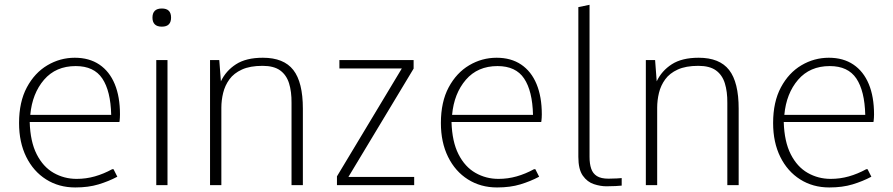

<svg xmlns="http://www.w3.org/2000/svg" viewBox="-20 -782 3773 811"><path d="M297.9 9.8Q228.5 9.8 174.8 -24.2Q121.1 -58.1 90.8 -119.4Q60.5 -180.7 60.5 -262.2Q60.5 -351.6 93.5 -413.1Q126.5 -474.6 180.2 -506.3Q233.9 -538.1 295.9 -538.1Q356.9 -538.1 399.7 -509.3Q442.4 -480.5 464.6 -427Q486.8 -373.5 486.8 -298.8Q486.8 -291 486.3 -284.4Q485.8 -277.8 485.4 -273.2Q484.9 -268.6 484.4 -266.6H105.5Q107.9 -183.6 135 -130.4Q162.1 -77.1 206.5 -51.8Q251 -26.4 303.7 -26.4Q343.3 -26.4 380.4 -36.9Q417.5 -47.4 454.1 -67.4H459.5L475.6 -35.6Q439 -16.1 396.2 -3.2Q353.5 9.8 297.9 9.8ZM107.9 -296.9H449.7Q447.3 -397.9 412.1 -450.4Q377 -502.9 299.8 -502.9Q215.8 -502.9 166 -445.1Q116.2 -387.2 107.9 -296.9Z M640.1 0V-528.3H687.5V0ZM663.6 -669.4Q643.6 -669.4 633.8 -679.2Q624 -689 624 -707.5Q624 -726.6 633.8 -736.3Q643.6 -746.1 663.6 -746.1Q683.6 -746.1 693.1 -736.3Q702.6 -726.6 702.6 -707.5Q702.6 -689 693.1 -679.2Q683.6 -669.4 663.6 -669.4Z M867.2 0V-528.3H906.2L913.1 -438.5Q934.1 -482.9 976.8 -510.5Q1019.5 -538.1 1090.3 -538.1Q1178.7 -538.1 1219 -486.3Q1259.3 -434.6 1259.3 -322.8V0H1211.4V-347.2Q1211.9 -395 1200.9 -430.2Q1189.9 -465.3 1163.3 -484.6Q1136.7 -503.9 1088.9 -503.9Q1036.1 -503.9 1002 -488.3Q967.8 -472.7 949 -446.8Q930.2 -420.9 922.6 -389.6Q915 -358.4 915 -327.1V0Z M1403.3 0V-37.1L1677.2 -492.7H1413.6V-528.3H1727.1V-492.2L1451.7 -34.7H1729.5V0Z M2079.6 9.8Q2010.3 9.8 1956.5 -24.2Q1902.8 -58.1 1872.6 -119.4Q1842.3 -180.7 1842.3 -262.2Q1842.3 -351.6 1875.2 -413.1Q1908.2 -474.6 1961.9 -506.3Q2015.6 -538.1 2077.6 -538.1Q2138.7 -538.1 2181.4 -509.3Q2224.1 -480.5 2246.3 -427Q2268.6 -373.5 2268.6 -298.8Q2268.6 -291 2268.1 -284.4Q2267.6 -277.8 2267.1 -273.2Q2266.6 -268.6 2266.1 -266.6H1887.2Q1889.6 -183.6 1916.7 -130.4Q1943.8 -77.1 1988.3 -51.8Q2032.7 -26.4 2085.4 -26.4Q2125 -26.4 2162.1 -36.9Q2199.2 -47.4 2235.8 -67.4H2241.2L2257.3 -35.6Q2220.7 -16.1 2178 -3.2Q2135.3 9.8 2079.6 9.8ZM1889.6 -296.9H2231.4Q2229 -397.9 2193.8 -450.4Q2158.7 -502.9 2081.5 -502.9Q1997.6 -502.9 1947.8 -445.1Q1897.9 -387.2 1889.6 -296.9Z M2541.5 4.9Q2516.1 4.9 2488.5 -4.2Q2460.9 -13.2 2441.9 -39.8Q2422.9 -66.4 2422.9 -119.1V-752L2470.2 -761.7V-119.1Q2470.2 -90.3 2477.1 -69.8Q2483.9 -49.3 2501.2 -38.3Q2518.6 -27.3 2550.3 -27.3Q2568.8 -27.3 2585.4 -28.3Q2602.1 -29.3 2606 -29.8V2Q2597.7 2.9 2580.3 3.9Q2563 4.9 2541.5 4.9Z M2708 0V-528.3H2747.1L2753.9 -438.5Q2774.9 -482.9 2817.6 -510.5Q2860.4 -538.1 2931.2 -538.1Q3019.5 -538.1 3059.8 -486.3Q3100.1 -434.6 3100.1 -322.8V0H3052.2V-347.2Q3052.7 -395 3041.7 -430.2Q3030.8 -465.3 3004.2 -484.6Q2977.5 -503.9 2929.7 -503.9Q2877 -503.9 2842.8 -488.3Q2808.6 -472.7 2789.8 -446.8Q2771 -420.9 2763.4 -389.6Q2755.9 -358.4 2755.9 -327.1V0Z M3482.9 9.8Q3413.6 9.8 3359.9 -24.2Q3306.2 -58.1 3275.9 -119.4Q3245.6 -180.7 3245.6 -262.2Q3245.6 -351.6 3278.6 -413.1Q3311.5 -474.6 3365.2 -506.3Q3418.9 -538.1 3481 -538.1Q3542 -538.1 3584.7 -509.3Q3627.4 -480.5 3649.7 -427Q3671.9 -373.5 3671.9 -298.8Q3671.9 -291 3671.4 -284.4Q3670.9 -277.8 3670.4 -273.2Q3669.9 -268.6 3669.4 -266.6H3290.5Q3293 -183.6 3320.1 -130.4Q3347.2 -77.1 3391.6 -51.8Q3436 -26.4 3488.8 -26.4Q3528.3 -26.4 3565.4 -36.9Q3602.5 -47.4 3639.2 -67.4H3644.5L3660.6 -35.6Q3624 -16.1 3581.3 -3.2Q3538.6 9.8 3482.9 9.8ZM3293 -296.9H3634.8Q3632.3 -397.9 3597.2 -450.4Q3562 -502.9 3484.9 -502.9Q3400.9 -502.9 3351.1 -445.1Q3301.3 -387.2 3293 -296.9Z"/></svg>

Font: Comme Thin
Style: Regular
Weight: 250
Version: Version 1.000;gftools[0.9.27]